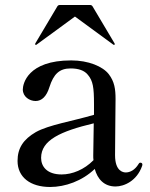

<svg xmlns="http://www.w3.org/2000/svg" viewBox="-20 -732 597 766"><path d="M123 -553C124 -553 125 -553 126 -554L279 -666L432 -554C433 -553 434 -553 435 -553C436 -553 438 -554 438 -556C438 -557 438 -557 437 -559L349 -707C347 -710 344 -712 340 -712H218C214 -712 211 -710 209 -707L121 -559C120 -557 120 -557 120 -556C120 -554 122 -553 123 -553ZM540 -83C538 -83 536 -83 533 -78C518 -53 498 -44 482 -44C472 -44 439 -48 439 -113C439 -183 441 -289 441 -337C441 -376 437 -406 414 -436C390 -467 333 -491 264 -491C90 -491 71 -397 71 -375C71 -346 98 -329 122 -329C147 -329 166 -348 177 -384C194 -437 217 -459 262 -459C293 -459 317 -451 331 -433C351 -409 355 -383 355 -317V-274C267 -248 175 -234 123 -205C73 -176 50 -141 50 -90C50 -25 101 14 180 14C240 14 308 -10 358 -58C369 -18 395 12 441 12C475 12 526 -10 547 -70C548 -73 548 -75 548 -76C548 -80 545 -83 540 -83ZM226 -36C166 -36 144 -69 144 -102C144 -173 221 -208 354 -240C353 -188 352 -134 352 -111C352 -105 352 -99 353 -93C316 -55 268 -36 226 -36Z"/></svg>

Font: Shippori Mincho OTF Medium
Style: Regular
Weight: 500
Designer: FONTDASU
Foundry: FONTDASU / Google Inc. / but / Adobe
Version: Version 3.300;hotconv 1.0.109;makeotfexe 2.5.65596